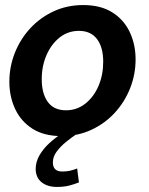

<svg xmlns="http://www.w3.org/2000/svg" viewBox="-20 -528 589 759"><path d="M224 10Q154 10 108.5 -19Q63 -48 40 -97Q17 -146 17 -205Q17 -264 38.5 -318.5Q60 -373 99 -415.5Q138 -458 191.5 -483Q245 -508 309 -508Q378 -508 424 -479Q470 -450 493 -401Q516 -352 516 -293Q516 -234 494.5 -179.5Q473 -125 434 -82.5Q395 -40 341.5 -15Q288 10 224 10ZM241 -92Q284 -92 317.5 -118.5Q351 -145 369.5 -188.5Q388 -232 388 -284Q388 -341 363.5 -373.5Q339 -406 292 -406Q249 -406 216 -380Q183 -354 164 -310.5Q145 -267 145 -215Q145 -158 169 -125Q193 -92 241 -92ZM224 0H286Q263 15 240.5 33.5Q218 52 203.5 72Q189 92 189 114Q189 150 226 150Q243 150 256.5 147Q270 144 285 138L292 193Q275 200 254 205.5Q233 211 205 211Q168 211 145 193Q122 175 121 141Q121 112 136 86Q151 60 175 38Q199 16 224 0Z"/></svg>

Font: Cabin VF Beta
Style: Italic
Weight: 400
Italic angle: -7°
Designer: Pablo Impallari
Foundry: Pablo Impallari. http://www.impallari.com Igino Marini. http://www.ikern.com
Version: Version 2.300